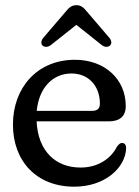

<svg xmlns="http://www.w3.org/2000/svg" viewBox="-20 -710 536 742"><path d="M145 -533.5C153.5 -527 165 -527 177.5 -536.5L275 -614L372.5 -536.5C384.5 -527 396.5 -527 404.5 -533.5C411.5 -539.5 413 -551 403 -563.5L316.5 -664.5C303.5 -681 292.5 -690 275.5 -690C257.5 -690 246.5 -681 233.5 -664.5L147 -563.5C137 -551 138.5 -539.5 145 -533.5ZM452.5 -157.5C444.5 -158 439.5 -153 431.5 -142.5C410.5 -100.5 362.5 -62.5 291.5 -62.5C195 -62.5 127 -125.5 121.5 -241H400.5C442.5 -241 466 -260.5 466 -300C466 -404 385 -479 269.5 -479C124 -479 30 -371 30 -228.5C30 -87.5 121 11.5 267 11.5C384.5 11.5 464.5 -60.5 467.5 -137C467.5 -150 462 -157 452.5 -157.5ZM256.5 -426C321.5 -426 366 -378.5 366 -309.5C366 -290 356 -281.5 334.5 -281.5H122C130.5 -370.5 183.5 -426 256.5 -426Z"/></svg>

Font: dr Title
Style: Regular
Weight: 400
Version: Version 1.000;hotconv 1.0.109;makeotfexe 2.5.65596